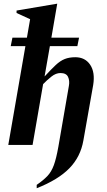

<svg xmlns="http://www.w3.org/2000/svg" viewBox="-20 -770 568 1020"><path d="M24 0 115 -525H37L46 -570H123L140 -668L68 -701V-714L281 -750H284L253 -570H400L391 -525H245L217 -365H218Q252 -402 276 -424.5Q300 -447 324 -456.5Q348 -466 380 -466Q432 -466 459 -426Q486 -386 475 -318L423 -24Q408 63 348.5 124Q289 185 175 230V212Q210 188 231.5 165.5Q253 143 266 107.5Q279 72 290 10L346 -314Q351 -341 341.5 -361.5Q332 -382 301 -382Q277 -382 253 -363Q229 -344 209 -323L153 0Z"/></svg>

Font: Spectral
Style: Bold Italic
Weight: 700
Italic angle: -10°
Designer: Jean-Baptiste Levee
Foundry: Production Type
Version: Version 2.001